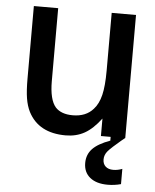

<svg xmlns="http://www.w3.org/2000/svg" viewBox="-54 -603 700 865"><g transform="rotate(5 296.0 -170.5)"><path d="M416 -557H526V0H525L509 13Q466 49 451.5 66Q437 83 437 104Q437 124 449.5 135.5Q462 147 484 147Q505 147 525 139V208Q496 216 465 216Q414 216 385 192.5Q356 169 356 127Q356 89 380.5 63Q405 37 460 17V0H416V-79Q380 -31 342.5 -10Q305 11 257 11Q135 11 88 -80Q75 -106 69.5 -140Q64 -174 64 -229V-557H174V-228Q174 -143 203 -110Q229 -82 281 -82Q341 -82 374 -120Q396 -144 406 -185Q416 -226 416 -296Z"/></g></svg>

Font: Open Sauce One Medium
Style: Regular
Weight: 500
Designer: Alfredo Marco Pradil
Foundry: Creative Sauce Fz LLC
Version: Version 1.477